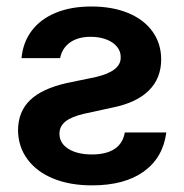

<svg xmlns="http://www.w3.org/2000/svg" viewBox="-20 -557 564 588"><path d="M259.8 -537.1Q324.2 -537.1 372.6 -517.1Q420.9 -497.1 447.3 -460.2Q473.6 -423.3 473.6 -375Q473.6 -317.4 435.8 -279.8Q397.9 -242.2 324.2 -227.5L239.3 -209Q199.7 -200.2 180.9 -185.3Q162.1 -170.4 162.1 -147.5Q162.1 -118.2 189.5 -101.1Q216.8 -84 261.7 -84Q305.2 -84 330.8 -100.8Q356.4 -117.7 362.3 -151.4H489.3Q479.5 -74.7 420.7 -32Q361.8 10.7 261.7 10.7Q193.4 10.7 142.3 -10.5Q91.3 -31.7 63.5 -70.1Q35.6 -108.4 35.2 -158.2Q35.6 -215.3 72.3 -250.5Q108.9 -285.6 184.6 -302.7L274.4 -321.3Q351.1 -339.4 349.6 -381.8Q350.1 -399.4 338.4 -413.8Q326.7 -428.2 305.4 -436.3Q284.2 -444.3 257.8 -444.3Q218.8 -444.3 194.3 -426.8Q169.9 -409.2 164.1 -378.9H45.9Q50.3 -427.2 77.1 -462.9Q104 -498.5 150.6 -517.8Q197.3 -537.1 259.8 -537.1Z"/></svg>

Font: Pretendard GOV SemiBold
Style: Regular
Weight: 600
Designer: Base glyphs from Inter by Rasmus Andersson; Hangeul glyphs from Noto Sans CJK(Source Han Sans) by Jang Soo-young and Kan
Foundry: Kil Hyung-jin
Version: Version 1.309